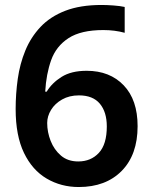

<svg xmlns="http://www.w3.org/2000/svg" viewBox="-20 -743 612 773"><path d="M43 -304Q43 -365 51.5 -425.5Q60 -486 82 -539.5Q104 -593 143 -634.5Q182 -676 242.5 -699.5Q303 -723 389 -723Q410 -723 437 -721Q464 -719 482 -715V-611Q442 -622 396 -622Q306 -622 256 -589.5Q206 -557 186 -501Q166 -445 162 -374H168Q189 -409 228 -433.5Q267 -458 329 -458Q422 -458 478 -399.5Q534 -341 534 -235Q534 -120 470 -55Q406 10 297 10Q226 10 168 -24Q110 -58 76.5 -127.5Q43 -197 43 -304ZM295 -93Q346 -93 378 -127.5Q410 -162 410 -234Q410 -292 382 -325.5Q354 -359 298 -359Q259 -359 230 -342.5Q201 -326 185.5 -300.5Q170 -275 170 -248Q170 -211 184 -175.5Q198 -140 225.5 -116.5Q253 -93 295 -93Z"/></svg>

Font: Noto Sans Gujarati UI SemiBold
Style: Regular
Weight: 600
Designer: Jelle Bosma - Monotype Design Team, Universal Thirst
Foundry: Monotype Imaging Inc.
Version: Version 2.106; ttfautohint (v1.8.4.7-5d5b)